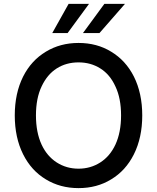

<svg xmlns="http://www.w3.org/2000/svg" viewBox="-20 -958 808 988"><path d="M669 -164Q627 -80 552 -35Q479 10 384 10Q290 10 216 -35Q141 -80 99 -164Q56 -250 56 -364Q56 -478 99 -564Q141 -647 216 -692Q290 -737 384 -737Q479 -737 552 -692Q627 -647 669 -564Q712 -478 712 -364Q712 -250 669 -164ZM574 -513Q546 -575 496 -606Q447 -637 384 -637Q321 -637 272 -606Q223 -575 194 -513Q165 -452 165 -364Q165 -277 194 -214Q222 -154 272 -122Q322 -90 384 -90Q446 -90 496 -122Q546 -154 574 -214Q603 -277 603 -364Q603 -452 574 -513ZM623 -938 492 -788H407L517 -938ZM438 -938 328 -788H249L333 -938Z"/></svg>

Font: Sinter Medium
Style: Regular
Weight: 500
Foundry: Adobe & rsms
Version: Version 1.000